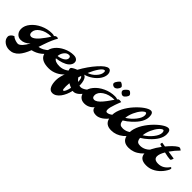

<svg xmlns="http://www.w3.org/2000/svg" viewBox="91 -1762 3085 3085"><g transform="rotate(45 1633.5 -219.0)"><path d="M474.1 -422.9Q495.1 -446.8 522.5 -446.8Q538.6 -446.8 549.8 -437.5Q501.5 -360.4 450.2 -208Q436 -166 421.9 -124Q506.8 -135.7 585.9 -212.9Q609.4 -236.3 626 -261.7Q647.9 -263.2 647.9 -243.7Q647.9 -235.8 636.2 -208Q624.5 -180.2 596.4 -144Q568.4 -107.9 533.7 -80.1Q465.3 -25.9 380.4 -7.3Q334.5 110.8 280.3 170.9Q214.4 244.1 122.6 244.1Q57.1 244.1 7.8 206.5Q-44.9 166 -44.9 107.4Q-44.9 83 -21.5 58.6Q2.4 33.7 28.8 27.8Q49.8 54.7 116.2 71.8Q133.3 76.2 149.2 76.2Q165 76.2 183.8 64.7Q202.6 53.2 221.2 33.2Q255.4 -4.4 293.5 -73.2Q223.1 0 138.2 0Q86.4 0 52.7 -36.6Q18.6 -73.7 18.6 -131.8Q18.6 -206.5 77.1 -276.9Q133.8 -345.2 225.6 -388.2Q320.8 -432.6 422.4 -432.6Q457 -432.6 474.1 -422.9ZM175.8 -211.4Q175.8 -154.8 223.1 -154.8Q290.5 -154.8 400.4 -309.6Q417 -332.5 431.6 -354Q437.5 -364.7 450.2 -387.7Q328.6 -384.8 251 -331.1Q175.8 -279.8 175.8 -211.4Z M749 -191.9Q777.3 -141.1 877.4 -141.1Q939.9 -141.1 995.4 -171.6Q1050.8 -202.1 1090.3 -261.7Q1112.3 -263.2 1112.3 -243.7Q1112.3 -221.7 1086.2 -180.4Q1060.1 -139.2 1037.4 -113.8Q1014.6 -88.4 986.6 -66.7Q958.5 -44.9 926.3 -29.3Q856.4 4.9 779.3 4.9Q624 4.9 577.6 -81.1Q561 -112.3 561 -152.6Q561 -192.9 575 -226.6Q588.9 -260.3 613.3 -290.8Q637.7 -321.3 671.4 -347.2Q705.1 -373 744.6 -391.6Q828.6 -432.1 916 -432.1Q979 -432.1 1002.4 -392.6Q1010.7 -378.9 1010.7 -356.2Q1010.7 -333.5 999.3 -311.5Q987.8 -289.6 968.3 -271.7Q948.7 -253.9 922.9 -240.5Q897 -227.1 867.7 -217.3Q815.9 -199.7 749 -191.9ZM742.2 -237.3Q804.7 -244.6 849.6 -272Q897 -301.3 897 -340.6Q897 -379.9 860.8 -379.9Q814 -379.9 779.3 -335Q746.1 -292 742.2 -237.3Z M1054.7 -165.5Q1023.4 -204.6 1023.4 -234.4Q1023.4 -248 1032.5 -256.6Q1041.5 -265.1 1055.7 -273.4Q1081.5 -289.1 1123.5 -305.2Q1207 -456.1 1306.2 -567.4Q1407.7 -681.6 1464.8 -681.6Q1489.7 -681.6 1506.3 -658.2Q1522.9 -635.3 1522.9 -603Q1522.9 -570.8 1512.7 -542.2Q1502.4 -513.7 1484.4 -486.6Q1466.3 -459.5 1441.2 -434.3Q1416 -409.2 1386.2 -388.7Q1324.2 -345.2 1255.9 -327.6Q1310.5 -308.1 1324.2 -210.9Q1327.6 -184.1 1327.6 -167.7Q1327.6 -151.4 1327.6 -147.9Q1339.8 -144.5 1358.6 -144.5Q1377.4 -144.5 1400.9 -154.3Q1424.3 -164.1 1446.3 -180.2Q1487.3 -210.9 1521 -261.7Q1543 -263.2 1543 -243.7Q1543 -229.5 1524.4 -194.3Q1505.9 -159.2 1490 -135.5Q1474.1 -111.8 1455.3 -89.4Q1436.5 -66.9 1416 -49.3Q1370.1 -10.7 1326.7 -10.7Q1319.3 -10.7 1310.1 -12.2Q1284.7 95.7 1232.4 166Q1173.3 244.6 1101.1 244.6Q1047.4 244.6 1020.5 187.5Q997.1 137.7 997.1 53.7Q997.1 -30.3 1054.7 -165.5ZM1455.1 -582.5Q1455.1 -610.4 1438.7 -610.4Q1422.4 -610.4 1402.8 -593.3Q1383.3 -576.2 1362.3 -545.9Q1318.4 -483.4 1276.4 -385.7Q1345.2 -406.2 1399.9 -465.8Q1455.1 -525.9 1455.1 -582.5ZM1235.8 -278.3 1220.2 -229.5Q1239.7 -200.2 1270.5 -176.3Q1268.1 -262.7 1235.8 -278.3ZM1185.5 -62.5Q1181.2 -23.4 1181.2 12.7Q1181.2 48.8 1184.3 70.1Q1187.5 91.3 1199.2 91.3Q1214.4 91.3 1230.5 56.2Q1244.6 26.9 1256.3 -28.3Q1222.2 -42 1185.5 -62.5Z M1450.2 0ZM1747.1 -78.1Q1680.2 0 1584 0Q1522.9 0 1486.3 -36.6Q1450.2 -72.8 1450.2 -131.8Q1450.2 -206.5 1508.8 -276.9Q1565.4 -345.2 1657.2 -388.2Q1752.4 -432.6 1854 -432.6Q1892.6 -432.6 1909.2 -420.4Q1922.4 -436 1932.9 -438.7Q1943.4 -441.4 1949.2 -441.4Q1967.8 -441.4 1988.8 -436Q1986.8 -429.7 1980.5 -414.3Q1974.1 -398.9 1966.3 -377.9Q1958.5 -356.9 1949.7 -332Q1918 -243.2 1918 -199Q1918 -154.8 1945.8 -154.8Q1981.9 -154.8 2026.4 -187.5Q2065.9 -217.3 2095.7 -261.7Q2117.7 -263.2 2117.7 -243.7Q2117.7 -227.1 2097.4 -192.9Q2077.1 -158.7 2058.1 -133.8Q2039.1 -108.9 2015.6 -85Q1992.2 -61 1965.8 -42Q1906.7 0 1850.6 0Q1779.3 0 1754.9 -43Q1747.1 -56.2 1747.1 -66.2Q1747.1 -76.2 1747.1 -78.1ZM1607.4 -211.4Q1607.4 -154.8 1654.8 -154.8Q1707 -154.8 1777.8 -239.3Q1815.4 -284.2 1843.5 -325.2Q1871.6 -366.2 1886.2 -387.7Q1764.2 -386.7 1683.6 -332Q1607.4 -280.3 1607.4 -211.4ZM1891.1 -543Q1871.6 -561.5 1871.6 -577.4Q1871.6 -593.3 1881.1 -607.2Q1890.6 -621.1 1903.8 -632.8Q1934.1 -661.1 1946.5 -661.1Q1959 -661.1 1969.2 -655Q1979.5 -648.9 1987.8 -640.1Q2006.8 -620.1 2006.8 -608.9Q2006.8 -597.7 2000.5 -584.2Q1994.1 -570.8 1983.9 -557.6Q1973.6 -544.4 1960.4 -534.4Q1947.3 -524.4 1934.6 -524.4Q1921.9 -524.4 1910.6 -529.5Q1899.4 -534.7 1891.1 -543ZM1705.6 -537.1Q1688 -550.8 1688 -565.7Q1688 -580.6 1696.5 -596.7Q1705.1 -612.8 1716.3 -627Q1744.1 -661.1 1754.2 -661.1Q1764.2 -661.1 1775.1 -655.5Q1786.1 -649.9 1796.4 -641.6Q1820.8 -622.1 1820.8 -608.4Q1820.8 -594.7 1814 -580.3Q1807.1 -565.9 1795.9 -553.5Q1784.7 -541 1770.8 -532.7Q1756.8 -524.4 1745.1 -524.4Q1733.4 -524.4 1723.6 -527.8Q1713.9 -531.2 1705.6 -537.1Z M2423.3 -678.7Q2477.5 -678.7 2477.5 -587.4Q2477.5 -466.8 2331.1 -332.5Q2275.4 -281.2 2213.9 -244.1Q2220.2 -168.9 2269 -158.2Q2284.7 -154.8 2305.9 -154.8Q2327.1 -154.8 2351.8 -160.4Q2376.5 -166 2400.9 -178.7Q2455.1 -206.5 2491.2 -261.7Q2513.2 -263.2 2513.2 -243.7Q2513.2 -235.8 2502.7 -210.9Q2492.2 -186 2463.9 -146.2Q2435.5 -106.4 2396 -74.2Q2305.2 0 2194.3 0Q2066.4 0 2039.6 -109.4Q2030.8 -143.6 2030.8 -185.8Q2030.8 -228 2043.5 -271Q2056.2 -314 2077.6 -356.2Q2099.1 -398.4 2127.7 -439Q2156.2 -479.5 2188.2 -515.1Q2220.2 -550.8 2253.4 -580.8Q2286.6 -610.8 2317.9 -632.8Q2384.8 -678.7 2423.3 -678.7ZM2213.9 -303.2Q2295.9 -354.5 2352.1 -426.3Q2409.2 -499 2409.2 -554.7Q2409.2 -582.5 2397.5 -594.7Q2393.6 -599.1 2383.8 -599.1Q2374 -599.1 2356.4 -586.7Q2338.9 -574.2 2320.3 -552.7Q2301.8 -531.2 2283.9 -502.2Q2266.1 -473.1 2251.5 -440.4Q2219.2 -366.7 2213.9 -303.2Z M2818.8 -678.7Q2873 -678.7 2873 -587.4Q2873 -466.8 2726.6 -332.5Q2670.9 -281.2 2609.4 -244.1Q2615.7 -168.9 2664.6 -158.2Q2680.2 -154.8 2701.4 -154.8Q2722.7 -154.8 2747.3 -160.4Q2772 -166 2796.4 -178.7Q2850.6 -206.5 2886.7 -261.7Q2908.7 -263.2 2908.7 -243.7Q2908.7 -235.8 2898.2 -210.9Q2887.7 -186 2859.4 -146.2Q2831.1 -106.4 2791.5 -74.2Q2700.7 0 2589.8 0Q2461.9 0 2435.1 -109.4Q2426.3 -143.6 2426.3 -185.8Q2426.3 -228 2439 -271Q2451.7 -314 2473.1 -356.2Q2494.6 -398.4 2523.2 -439Q2551.8 -479.5 2583.7 -515.1Q2615.7 -550.8 2648.9 -580.8Q2682.1 -610.8 2713.4 -632.8Q2780.3 -678.7 2818.8 -678.7ZM2609.4 -303.2Q2691.4 -354.5 2747.6 -426.3Q2804.7 -499 2804.7 -554.7Q2804.7 -582.5 2793 -594.7Q2789.1 -599.1 2779.3 -599.1Q2769.5 -599.1 2752 -586.7Q2734.4 -574.2 2715.8 -552.7Q2697.3 -531.2 2679.4 -502.2Q2661.6 -473.1 2647 -440.4Q2614.7 -366.7 2609.4 -303.2Z M2990.7 0.5Q2835 0.5 2835 -131.8Q2835 -224.1 2957.5 -387.7Q2945.3 -391.6 2935.1 -394.5Q2924.8 -397.5 2918.5 -399.7Q2912.1 -401.9 2910.6 -406.7Q2909.2 -411.6 2909.7 -418Q2911.6 -432.6 2916.5 -441.4L2990.2 -429.2Q3076.7 -534.2 3139.2 -573.2Q3158.2 -585 3166 -585Q3173.8 -585 3179.9 -582.8Q3186 -580.6 3192.4 -577.1Q3206.1 -569.8 3213.9 -560.1Q3147.9 -495.6 3090.3 -412.1Q3202.1 -392.6 3227.1 -391.1Q3213.9 -338.9 3196.8 -338.9Q3154.8 -338.9 3058.6 -361.8Q3010.3 -281.2 3010.3 -228Q3010.3 -154.8 3108.9 -154.8Q3219.2 -154.8 3290.5 -261.7Q3312.5 -263.2 3312.5 -243.7Q3312.5 -226.6 3292 -192.6Q3271.5 -158.7 3251 -133.8Q3230.5 -108.9 3203.6 -84.7Q3176.8 -60.5 3144 -41.5Q3072.8 0.5 2990.7 0.5Z"/></g></svg>

Font: Molle
Style: Regular
Weight: 400
Italic angle: -22°
Designer: Elena Albertoni
Foundry: Elena Albertoni
Version: Version 1.001; ttfautohint (v0.92) -l 12 -r 12 -G 200 -x 10 